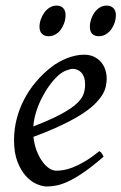

<svg xmlns="http://www.w3.org/2000/svg" viewBox="-20 -655 439 695"><path d="M190.9 -381.8Q174.8 -367.2 159.4 -346.2Q144 -325.2 131.6 -300.8Q119.1 -276.4 110.8 -249.8Q102.5 -223.1 100.6 -197.3Q164.6 -222.2 201.9 -242.4Q239.3 -262.7 258.3 -280.8Q277.3 -298.8 282.7 -315.4Q288.1 -332 288.1 -349.1Q288.1 -364.3 284.2 -375.2Q280.3 -386.2 273.9 -392.8Q267.6 -399.4 259.5 -402.6Q251.5 -405.8 243.2 -405.8Q235.4 -405.8 220.2 -400.1Q205.1 -394.5 190.9 -381.8ZM366.2 -371.1Q366.2 -357.4 363 -342.3Q359.9 -327.1 349.9 -311Q339.8 -294.9 322 -277.3Q304.2 -259.8 274.7 -241Q245.1 -222.2 202.6 -201.9Q160.2 -181.6 101.1 -159.7Q104 -132.3 112.5 -109.9Q121.1 -87.4 132.6 -71.3Q144 -55.2 157.5 -46.1Q170.9 -37.1 184.1 -37.1Q194.3 -37.1 209 -39.3Q223.6 -41.5 242.9 -48.8Q262.2 -56.2 286.4 -70.3Q310.5 -84.5 339.8 -107.9Q345.2 -105 349.4 -98.4Q353.5 -91.8 355 -87.9Q314.9 -53.2 284.2 -32Q253.4 -10.7 229.2 0.7Q205.1 12.2 185.8 16.1Q166.5 20 148.9 20Q132.8 20 112.3 11Q91.8 2 73.7 -17.8Q55.7 -37.6 43.2 -69.6Q30.8 -101.6 30.8 -147.9Q30.8 -186 40 -222.9Q49.3 -259.8 66.7 -293.7Q84 -327.6 109.4 -357.9Q134.8 -388.2 167 -413.1Q178.2 -421.9 192.4 -429.9Q206.5 -438 221.9 -444.1Q237.3 -450.2 253.2 -453.6Q269 -457 284.2 -457Q305.2 -457 320.6 -449.5Q335.9 -441.9 346.2 -429.7Q356.4 -417.5 361.3 -402.1Q366.2 -386.7 366.2 -371.1ZM217.3 -600.1Q217.3 -586.4 212.9 -573Q208.5 -559.6 200.7 -548.6Q192.9 -537.6 181.4 -530.8Q169.9 -523.9 156.2 -523.9Q140.6 -523.9 131.8 -532.7Q123 -541.5 123 -558.1Q123 -571.3 127.7 -584.7Q132.3 -598.1 140.4 -609.4Q148.4 -620.6 159.9 -627.7Q171.4 -634.8 185.1 -634.8Q200.2 -634.8 208.7 -625.7Q217.3 -616.7 217.3 -600.1ZM399.4 -600.1Q399.4 -586.4 395 -573Q390.6 -559.6 382.6 -548.6Q374.5 -537.6 363 -530.8Q351.6 -523.9 337.4 -523.9Q322.3 -523.9 313.7 -532.7Q305.2 -541.5 305.2 -558.1Q305.2 -571.3 309.6 -584.7Q314 -598.1 321.8 -609.4Q329.6 -620.6 340.8 -627.7Q352.1 -634.8 366.2 -634.8Q381.3 -634.8 390.4 -625.7Q399.4 -616.7 399.4 -600.1Z"/></svg>

Font: GentiumAlt
Style: Italic
Weight: 400
Italic angle: -7°
Designer: J. Victor Gaultney
Version: Version 1.02; 2005; OFL release